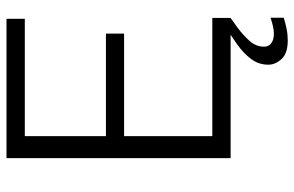

<svg xmlns="http://www.w3.org/2000/svg" viewBox="-182 -570 932 609"><g transform="rotate(-90 284.5 -265.0)"><path d="M532.7 0H139.6V-58.1H532.7ZM157.7 0H87.9V-710.9H157.7ZM482.9 -337.9H139.6V-395.5H482.9ZM529.8 -652.8H139.6V-710.9H529.8ZM460.9 181.2Q419.9 181.2 402.1 161.4Q384.3 141.6 384.3 119.6Q384.3 88.9 402.6 64.7Q420.9 40.5 447.5 21.7Q474.1 2.9 497.6 -12.7L532.2 0Q524.4 5.9 516.4 11.5Q508.3 17.1 500.5 22.9Q476.6 41 459 61Q441.4 81.1 441.4 106Q441.4 120.6 452.4 128.9Q463.4 137.2 481.9 137.2Q493.7 137.2 506.6 134.3Q519.5 131.3 533.2 126.5V168.5Q516.1 173.8 498.3 177.5Q480.5 181.2 460.9 181.2Z"/></g></svg>

Font: Heebo Light
Style: Regular
Weight: 300
Designer: Oded Ezer
Foundry: Ezer Type House
Version: Version 3.100